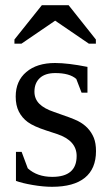

<svg xmlns="http://www.w3.org/2000/svg" viewBox="-20 -716 429 746"><path d="M353 -128.9Q353 -60.5 309.8 -25.4Q266.6 9.8 182.1 9.8Q147.9 9.8 106.7 2.7Q65.4 -4.4 42 -13.2V-126H64L87.9 -62Q124.5 -28.8 183.1 -28.8Q277.8 -28.8 277.8 -109.9Q277.8 -169.4 203.1 -194.8L159.7 -209Q110.4 -225.1 87.9 -241.7Q65.4 -258.3 53.2 -282.5Q41 -306.6 41 -340.8Q41 -401.4 82.3 -436.3Q123.5 -471.2 193.8 -471.2Q244.1 -471.2 319.8 -456.1V-356H296.9L276.4 -409.2Q250.5 -432.1 194.8 -432.1Q155.3 -432.1 134.5 -412.6Q113.8 -393.1 113.8 -359.9Q113.8 -332 132.6 -313Q151.4 -293.9 189.5 -281.2Q261.2 -256.8 283.2 -245.6Q305.2 -234.4 320.6 -218Q335.9 -201.7 344.5 -180.7Q353 -159.7 353 -128.9ZM36.1 -546.4V-562.5L142.6 -695.8H246.6L352.5 -562.5V-546.4H325.2L194.3 -635.7L63.5 -546.4Z"/></svg>

Font: Tinos
Style: Regular
Weight: 400
Designer: Steve Matteson
Foundry: Monotype Imaging Inc.
Version: Version 1.23